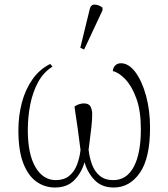

<svg xmlns="http://www.w3.org/2000/svg" viewBox="-20 -826 751 856"><path d="M225 10Q179 10 142 -16.5Q105 -43 83.5 -99Q62 -155 62 -245Q62 -310 77.5 -368.5Q93 -427 124.5 -472Q156 -517 204 -541L214 -529Q174 -504 150 -460Q126 -416 115 -360.5Q104 -305 104 -246Q104 -139 138 -81Q172 -23 229 -23Q265 -23 288 -41.5Q311 -60 323 -91Q335 -122 339 -157Q328 -248 312 -351Q320 -357 331.5 -361Q343 -365 354 -365Q376 -365 383.5 -351Q391 -337 391 -316Q391 -292 387.5 -259.5Q384 -227 380 -198.5Q376 -170 375 -158Q379 -123 390.5 -92Q402 -61 425 -42Q448 -23 485 -23Q545 -23 576.5 -82.5Q608 -142 608 -250Q608 -332 588 -387Q568 -442 539 -472.5Q510 -503 483 -509Q484 -525 494 -534.5Q504 -544 519 -544Q554 -544 583.5 -504.5Q613 -465 631 -399.5Q649 -334 649 -257Q649 -121 603.5 -55.5Q558 10 487 10Q433 10 401 -24Q369 -58 357 -103Q344 -57 312 -23.5Q280 10 225 10ZM355 -605 338 -613 380 -785Q385 -807 403.5 -805.5Q422 -804 437 -792V-780Z"/></svg>

Font: Noto Serif SemiCondensed ExtraLight
Style: Regular
Weight: 200
Width: 4
Designer: Monotype Design Team
Foundry: Monotype Imaging Inc.
Version: Version 2.014